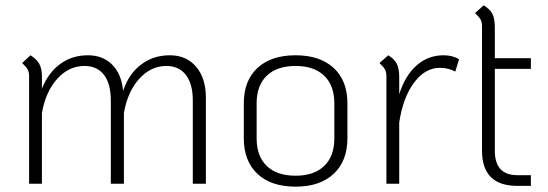

<svg xmlns="http://www.w3.org/2000/svg" viewBox="-20 -688 2051 719"><path d="M751 -322V0H702V-312Q702 -374 676 -407.5Q650 -441 603 -441Q545 -441 501.5 -393Q458 -345 444 -265V0H395V-312Q395 -374 369.5 -407.5Q344 -441 296 -441Q238 -441 194.5 -393Q151 -345 137 -265V0H89V-403Q89 -418 83.5 -428Q78 -438 63 -452L94 -481Q117 -467 127 -449Q137 -431 137 -402V-356Q161 -416 205.5 -448.5Q250 -481 309 -481Q365 -481 400 -446Q435 -411 441 -348Q462 -411 508 -446Q554 -481 616 -481Q678 -481 714.5 -438Q751 -395 751 -322Z M893 -170V-301Q893 -386 944 -433.5Q995 -481 1087 -481Q1178 -481 1229.5 -433.5Q1281 -386 1281 -301V-170Q1281 -85 1229.5 -37Q1178 11 1087 11Q995 11 944 -37Q893 -85 893 -170ZM1232 -170V-301Q1232 -368 1194 -404.5Q1156 -441 1087 -441Q1017 -441 979 -404.5Q941 -368 941 -301V-170Q941 -103 979 -66.5Q1017 -30 1087 -30Q1156 -30 1194 -66.5Q1232 -103 1232 -170Z M1699 -466 1685 -420Q1659 -434 1627 -434Q1572 -434 1530.5 -378.5Q1489 -323 1475 -229V0H1427V-403Q1427 -418 1421.5 -428Q1416 -438 1401 -452L1434 -481Q1457 -467 1466 -449Q1475 -431 1475 -399V-335Q1497 -405 1540 -443Q1583 -481 1641 -481Q1675 -481 1699 -466Z M1833 -430V-124Q1833 -32 1917 -32H1968V8H1917Q1785 8 1785 -124V-590Q1785 -605 1779.5 -615Q1774 -625 1759 -639L1791 -668Q1815 -654 1824 -636Q1833 -618 1833 -586V-470H1968V-430Z"/></svg>

Font: KoHo Light
Style: Regular
Weight: 300
Version: Version 1.000; ttfautohint (v1.6)